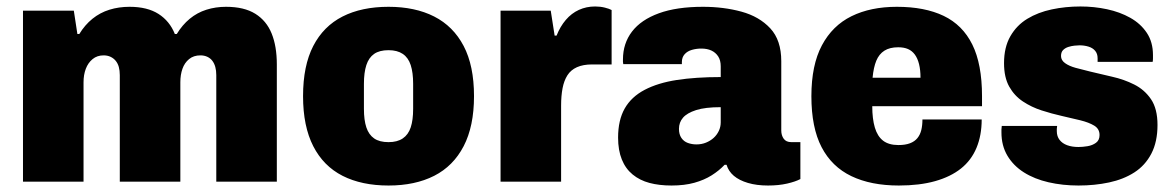

<svg xmlns="http://www.w3.org/2000/svg" viewBox="-20 -561 3625 593"><path d="M51 0V-528H208L219 -456H225Q242 -484 265.5 -503Q289 -522 318 -531Q347 -540 380 -540Q435 -540 469.5 -518Q504 -496 520 -456H526Q543 -484 566 -503Q589 -522 617.5 -531Q646 -540 678 -540Q734 -540 768.5 -518.5Q803 -497 819 -457.5Q835 -418 835 -362V0H648V-329Q648 -343 645 -354Q642 -365 636 -373Q630 -381 620.5 -385.5Q611 -390 599 -390Q578 -390 564 -378.5Q550 -367 543.5 -348.5Q537 -330 537 -307V0H350V-329Q350 -343 347 -354Q344 -365 337.5 -373Q331 -381 321.5 -385.5Q312 -390 300 -390Q280 -390 266 -378.5Q252 -367 245 -348.5Q238 -330 238 -307V0Z M1180 12Q1097 12 1038 -18Q979 -48 947.5 -109.5Q916 -171 916 -264Q916 -358 947.5 -419Q979 -480 1038 -510Q1097 -540 1180 -540Q1262 -540 1321 -510Q1380 -480 1412 -419Q1444 -358 1444 -264Q1444 -171 1412 -109.5Q1380 -48 1321 -18Q1262 12 1180 12ZM1180 -122Q1207 -122 1224 -133.5Q1241 -145 1248.5 -167.5Q1256 -190 1256 -225V-302Q1256 -337 1248.5 -360Q1241 -383 1224 -394.5Q1207 -406 1180 -406Q1152 -406 1135.5 -394.5Q1119 -383 1111.5 -360Q1104 -337 1104 -302V-225Q1104 -190 1111.5 -167.5Q1119 -145 1135.5 -133.5Q1152 -122 1180 -122Z M1526 0V-528H1681L1693 -451H1699Q1710 -479 1727.5 -499.5Q1745 -520 1768 -530.5Q1791 -541 1818 -541Q1834 -541 1848 -537.5Q1862 -534 1869 -530V-362H1809Q1781 -362 1762 -353.5Q1743 -345 1732.5 -328.5Q1722 -312 1717.5 -288.5Q1713 -265 1713 -235V0Z M2054 12Q2016 12 1986 4Q1956 -4 1934 -22Q1912 -40 1900.5 -68.5Q1889 -97 1889 -136Q1889 -190 1909.5 -226Q1930 -262 1971 -283.5Q2012 -305 2070.5 -314Q2129 -323 2206 -323V-356Q2206 -375 2198 -387Q2190 -399 2177 -405Q2164 -411 2146 -411Q2131 -411 2117 -407Q2103 -403 2094.5 -393.5Q2086 -384 2086 -369V-363H1905Q1904 -367 1904 -370Q1904 -373 1904 -377Q1904 -427 1932 -463.5Q1960 -500 2015 -520Q2070 -540 2151 -540Q2215 -540 2270 -525Q2325 -510 2359 -473.5Q2393 -437 2393 -372V-158Q2393 -143 2400.5 -132.5Q2408 -122 2424 -122H2452V-8Q2437 0 2411 6Q2385 12 2352 12Q2317 12 2290 4Q2263 -4 2246.5 -18Q2230 -32 2224 -52H2218Q2201 -34 2178 -19.5Q2155 -5 2124.5 3.5Q2094 12 2054 12ZM2131 -115Q2147 -115 2160.5 -120.5Q2174 -126 2184 -135Q2194 -144 2200 -156.5Q2206 -169 2206 -183V-230Q2158 -230 2130 -221Q2102 -212 2089.5 -197.5Q2077 -183 2077 -163Q2077 -146 2084.5 -135Q2092 -124 2104.5 -119.5Q2117 -115 2131 -115Z M2756 12Q2670 12 2609.5 -17Q2549 -46 2517.5 -106.5Q2486 -167 2486 -264Q2486 -360 2518.5 -421Q2551 -482 2610 -511Q2669 -540 2750 -540Q2836 -540 2894.5 -512Q2953 -484 2983 -423.5Q3013 -363 3013 -264V-233H2674Q2674 -194 2682 -167Q2690 -140 2707.5 -126.5Q2725 -113 2755 -113Q2776 -113 2790.5 -118.5Q2805 -124 2813.5 -134.5Q2822 -145 2825.5 -159.5Q2829 -174 2829 -192H3012Q3012 -143 2996 -104.5Q2980 -66 2948 -40.5Q2916 -15 2868 -1.5Q2820 12 2756 12ZM2675 -321H2823Q2823 -345 2818.5 -363Q2814 -381 2805.5 -392.5Q2797 -404 2784.5 -409.5Q2772 -415 2754 -415Q2728 -415 2711.5 -404.5Q2695 -394 2686.5 -373.5Q2678 -353 2675 -321Z M3311 12Q3262 12 3218.5 2Q3175 -8 3142.5 -28.5Q3110 -49 3091.5 -80Q3073 -111 3073 -152Q3073 -156 3073 -161Q3073 -166 3074 -172H3245Q3244 -167 3244 -163Q3244 -159 3244 -156Q3244 -140 3252.5 -129Q3261 -118 3276 -112.5Q3291 -107 3311 -107Q3324 -107 3339 -109.5Q3354 -112 3365 -120Q3376 -128 3376 -144Q3376 -163 3359.5 -173Q3343 -183 3316.5 -189.5Q3290 -196 3259 -203Q3228 -210 3197 -220Q3166 -230 3139.5 -247.5Q3113 -265 3097 -293.5Q3081 -322 3081 -366Q3081 -415 3100.5 -449Q3120 -483 3153 -503Q3186 -523 3228.5 -532Q3271 -541 3317 -541Q3359 -541 3399 -532.5Q3439 -524 3471 -506Q3503 -488 3522 -459.5Q3541 -431 3541 -391Q3541 -387 3541 -380.5Q3541 -374 3540 -370H3370V-381Q3370 -395 3362.5 -404Q3355 -413 3342 -417Q3329 -421 3314 -421Q3308 -421 3298.5 -420Q3289 -419 3279.5 -416Q3270 -413 3263.5 -406.5Q3257 -400 3257 -388Q3257 -375 3269.5 -366Q3282 -357 3302 -351.5Q3322 -346 3347 -340Q3379 -332 3415 -324Q3451 -316 3483 -300Q3515 -284 3535 -254.5Q3555 -225 3555 -175Q3555 -123 3536 -86.5Q3517 -50 3483.5 -28.5Q3450 -7 3405.5 2.5Q3361 12 3311 12Z"/></svg>

Font: Archivo SemiCondensed Black
Style: Regular
Weight: 900
Width: 4
Designer: Hector Gatti
Foundry: Omnibus-Type
Version: Version 2.001